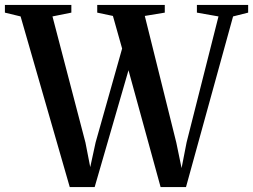

<svg xmlns="http://www.w3.org/2000/svg" viewBox="-40 -763 1032 783"><path d="M-20 -711.5V-743H251V-711.5L174 -696L308.5 -181.5L328 -81.5L350 -182.5L458 -565L420.5 -698L356.5 -711.5V-743H632V-711.5L550.5 -698L679 -181.5L700.5 -77.5L721 -182.5L851 -696L763 -711.5V-743H972V-711.5L910.5 -696L718.5 0H615L484 -476.5L346 0H244.5L44 -696Z"/></svg>

Font: Merriweather 96pt SemiBold
Style: Regular
Weight: 600
Version: Version 2.100